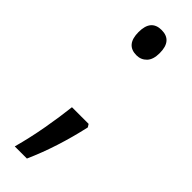

<svg xmlns="http://www.w3.org/2000/svg" viewBox="-232 -550 693 693"><g transform="rotate(45 114.0 -204.0)"><path d="M60 -476Q60 -540 114 -540Q168 -540 168 -476Q168 -443 152.5 -427Q137 -411 114 -411Q60 -411 60 -476ZM174 -103Q160 -40 141 19Q122 78 98 132H36Q53 70 64.5 5Q76 -60 82 -114H167Z"/></g></svg>

Font: Noto Sans Lao ExtraCondensed
Style: Regular
Weight: 400
Width: 2
Designer: Monotype Design Team
Foundry: Monotype Imaging Inc.
Version: Version 2.004; ttfautohint (v1.8.4.7-5d5b)